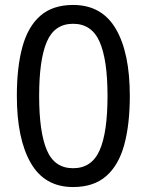

<svg xmlns="http://www.w3.org/2000/svg" viewBox="-20 -745 591 775"><path d="M275 10Q160 10 104 -87.5Q48 -185 48 -358Q48 -474 70.5 -556Q93 -638 143 -681.5Q193 -725 275 -725Q391 -725 447.5 -628.5Q504 -532 504 -358Q504 -243 481.5 -160.5Q459 -78 408.5 -34Q358 10 275 10ZM275 -66Q350 -66 382 -138Q414 -210 414 -358Q414 -504 382 -576.5Q350 -649 275 -649Q200 -649 169 -576.5Q138 -504 138 -358Q138 -212 169 -139Q200 -66 275 -66Z"/></svg>

Font: ukannada05
Style: Book
Weight: 400
Designer: Jelle Bosma - Monotype Design Team
Foundry: Monotype Imaging Inc.
Version: Version 2.003